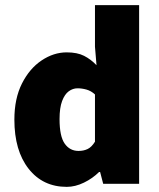

<svg xmlns="http://www.w3.org/2000/svg" viewBox="-20 -716 620 748"><path d="M240 12Q147 12 91.5 -58.5Q36 -129 36 -250Q36 -332 65.5 -390.5Q95 -449 142 -480.5Q189 -512 240 -512Q281 -512 307.5 -498.5Q334 -485 356 -462L350 -534V-696H522V0H382L370 -46H366Q341 -21 307 -4.5Q273 12 240 12ZM286 -128Q306 -128 321.5 -135.5Q337 -143 350 -164V-348Q335 -362 317 -367Q299 -372 282 -372Q264 -372 248 -360.5Q232 -349 222 -322.5Q212 -296 212 -252Q212 -185 232 -156.5Q252 -128 286 -128Z"/></svg>

Font: Source Sans 3 ExtraLight Black
Style: Regular
Weight: 900
Version: Version 3.052;hotconv 1.1.0;makeotfexe 2.6.0